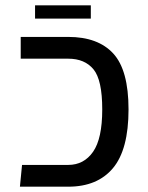

<svg xmlns="http://www.w3.org/2000/svg" viewBox="-20 -703 559 723"><path d="M63 -82H237Q296 -82 330.5 -131.5Q365 -181 365 -291Q365 -402 332 -442Q299 -482 237 -482H58V-564H237Q349 -564 406.5 -501.5Q464 -439 464 -291Q464 -140 405.5 -70Q347 0 237 0H55ZM112 -683H322V-633H112Z"/></svg>

Font: FiraGO
Style: Regular
Weight: 400
Designer: bBox Type
Foundry: bBox Type GmbH
Version: Version 1.001;April 20, 2020;FontCreator 12.0.0.2555 64-bit